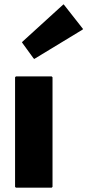

<svg xmlns="http://www.w3.org/2000/svg" viewBox="-20 -865 458 892"><path d="M50 -506V3L54 7H220L224 3V-506L220 -510H54ZM82 -668 135 -595 139 -591 363 -727 366 -730 278 -842 275 -845 85 -672Z"/></svg>

Font: Hussar Woodtype
Style: Bd
Weight: 900
Foundry: Cannot Into Space Fonts
Version: Version 1.07